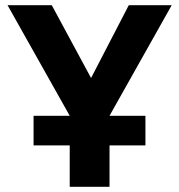

<svg xmlns="http://www.w3.org/2000/svg" viewBox="-20 -718 689 738"><path d="M248 0V-159H109V-273H248L9 -698H179L329 -420H331L475 -698H640L401 -273H539V-159H401V0Z"/></svg>

Font: Anuphan
Style: Bold
Weight: 700
Designer: Mike Abbink, Paul van der Laan, Pieter van Rosmalen, Mint Tantisuwanna
Foundry: Bold Monday; Cadson Demak
Version: Version 3.002;hotconv 1.0.109;makeotfexe 2.5.65596